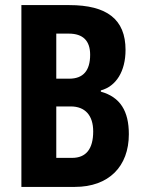

<svg xmlns="http://www.w3.org/2000/svg" viewBox="-20 -734 566 754"><path d="M252 -714H64V0H274C407 0 486 -80 486 -207C486 -298 452 -353 376 -374V-379C436 -395 473 -454 473 -538C473 -658 400 -714 252 -714ZM252 -425H201V-602H250C306 -602 334 -574 334 -519C334 -457 307 -425 252 -425ZM201 -316H258C314 -316 346 -281 346 -218C346 -149 318 -114 263 -114H201Z"/></svg>

Font: Noto Sans Lao Looped ExtraCondensed
Style: Bold
Weight: 700
Width: 2
Designer: Mark Frömberg, Ben Mitchell
Foundry: The Fontpad Ltd
Version: Version 1.002